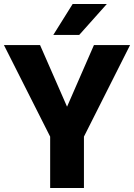

<svg xmlns="http://www.w3.org/2000/svg" viewBox="-21 -935 667 955"><path d="M312.5 -404.3 446.3 -710.9H626L396.5 -255.4V0H228.5V-255.4L-1.5 -710.9H178.2ZM340.3 -915H510.3L373 -761.2H244.1Z"/></svg>

Font: Heebo ExtraBold
Style: Regular
Weight: 800
Designer: Oded Ezer
Foundry: Ezer Type House
Version: Version 3.100